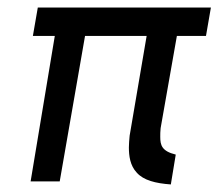

<svg xmlns="http://www.w3.org/2000/svg" viewBox="-20 -480 578 508"><path d="M80 -460 67 -385H125L61 0H138L205 -385H368L323 -121C322 -110 321 -99 321 -90C321 -68 324 -42 342 -23C360 -3 391 5 432 8L445 -71C408 -80 404 -96 404 -118C404 -125 404 -132 405 -141L448 -385H525L538 -460Z"/></svg>

Font: Jost
Style: Italic
Weight: 400
Italic angle: -5°
Version: Version 3.710